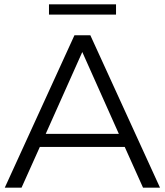

<svg xmlns="http://www.w3.org/2000/svg" viewBox="-20 -862 757 882"><path d="M2 0 322 -700H395L715 0H637L553 -187H163L79 0ZM190 -247H526L358 -623ZM205 -795V-842H513V-795Z"/></svg>

Font: Belfius21
Style: Regular
Weight: 400
Designer: Montserrat's base design by Julieta Ulanovsky, modified by Coast SPRL for Belfius Bank NV.
Foundry: Montserrat's base design by Julieta Ulanovsky, modified by Coast SPRL for Belfius Bank NV.
Version: Version 2.000;FEAKit 1.0